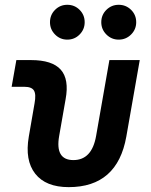

<svg xmlns="http://www.w3.org/2000/svg" viewBox="-20 -767 626 797"><path d="M265.1 9.8Q169.9 9.8 126.2 -45.9Q82.5 -101.6 99.6 -200.2L123.5 -338.4Q130.4 -376 120.8 -391.4Q111.3 -406.7 81.1 -406.7H28.3L47.9 -517.6H108.9Q196.8 -517.6 232.2 -477.8Q267.6 -438 252.4 -355.5L225.6 -202.6Q208 -102.5 284.7 -102.5Q361.3 -102.5 378.9 -202.6L434.1 -517.6H560.1L504.4 -200.2Q467.3 9.8 265.1 9.8ZM472.7 -602.5Q442.9 -602.5 421.6 -623.8Q400.4 -645 400.4 -674.8Q400.4 -705.1 421.6 -726.1Q442.9 -747.1 472.7 -747.1Q502.9 -747.1 524.2 -726.1Q545.4 -705.1 545.4 -674.8Q545.4 -645 524.2 -623.8Q502.9 -602.5 472.7 -602.5ZM259.3 -602.5Q229.5 -602.5 208.5 -623.8Q187.5 -645 187.5 -674.8Q187.5 -705.1 208.5 -726.1Q229.5 -747.1 259.3 -747.1Q289.6 -747.1 310.5 -726.1Q331.5 -705.1 331.5 -674.8Q331.5 -645 310.5 -623.8Q289.6 -602.5 259.3 -602.5Z"/></svg>

Font: Cascadia Code PL SemiBold
Style: Italic
Weight: 600
Italic angle: -10°
Monospace: yes
Designer: Aaron Bell
Foundry: Saja Typeworks
Version: Version 2404.023; ttfautohint (v1.8.4)